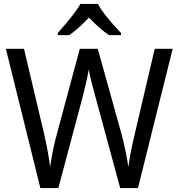

<svg xmlns="http://www.w3.org/2000/svg" viewBox="-20 -964 916 984"><path d="M687 0H596L469 -468Q457 -511 446.5 -553.5Q436 -596 435 -609Q425 -549 403 -465L279 0H187L10 -714H103L206 -278Q228 -181 237 -108Q248 -192 273 -283L389 -714H481L602 -280Q624 -199 638 -108Q646 -175 671 -279L773 -714H865ZM600 -795V-784H539Q494 -813 436 -874Q378 -813 335 -784H276V-795Q363 -892 392 -944H482Q509 -891 600 -795Z"/></svg>

Font: Noto Sans Display
Style: Regular
Weight: 400
Designer: Monotype Design team
Foundry: Monotype Imaging Inc.
Version: Version 1.000